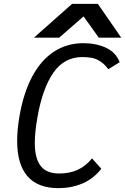

<svg xmlns="http://www.w3.org/2000/svg" viewBox="-20 -958 649 996"><path d="M69 -226.5Q69 -286.5 81.5 -358Q103 -479.5 148.5 -563.5Q194 -647.5 261 -690.8Q328 -734 413 -734Q478.5 -734 529.5 -710.5Q580.5 -687 601 -635.5L542 -599Q521.5 -626 500 -639.8Q478.5 -653.5 457 -657.8Q435.5 -662 407.5 -662Q313 -662 256.8 -580.8Q200.5 -499.5 174.5 -351Q160.5 -272.5 160.5 -216Q160.5 -138.5 190.2 -98.2Q220 -58 287.5 -58Q340 -58 381.8 -76.5Q423.5 -95 457.5 -136.5L505.5 -82.5Q465 -30.5 407.5 -6.2Q350 18 283.5 18Q176 18 122.5 -43.8Q69 -105.5 69 -226.5ZM354 -938H487.5L609 -762.5H492.5L413.5 -873L287 -762.5H156Z"/></svg>

Font: JuliaMono
Style: Italic
Weight: 400
Italic angle: -9°
Monospace: yes
Designer: cormullion
Foundry: corm
Version: Version 0.057; ttfautohint (v1.8.4)